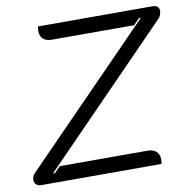

<svg xmlns="http://www.w3.org/2000/svg" viewBox="-79 -778 854 857"><g transform="rotate(-10 348.5 -350.0)"><path d="M9 -28Q9 -46 21 -58L605 -656L600 -660L572 -631H201Q146 -631 146 -681Q146 -686 148 -700H666Q697 -700 697 -674Q697 -665 693.5 -656Q690 -647 685 -642L102 -44L107 -40L136 -69H533Q559 -69 573 -56Q587 -43 587 -19Q587 -14 585 0H40Q26 0 17.5 -7.5Q9 -15 9 -28Z"/></g></svg>

Font: K2D Light
Style: Italic
Weight: 300
Italic angle: -10°
Designer: Katatrad Aksorn Co.,Ltd.
Foundry: Cadson Demak Co.,Ltd.
Version: Version 1.000; ttfautohint (v1.6)